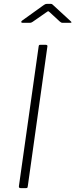

<svg xmlns="http://www.w3.org/2000/svg" viewBox="-20 -974 390 994"><path d="M217 -742Q228 -742 225 -731L124 -11Q123 -4 121.5 -2Q120 0 112 0H89Q82 0 79.5 -2.5Q77 -5 78 -11L180 -733Q181 -739 182.5 -740.5Q184 -742 189 -742ZM289 -863 237 -911Q230 -917 228.5 -916Q227 -915 218 -909L149 -861Q143 -857 140.5 -856.5Q138 -856 133 -856H96Q91 -856 90 -859.5Q89 -863 94 -867L204 -946Q209 -950 213.5 -952Q218 -954 225 -954H243Q249 -954 252 -950.5Q255 -947 258 -945L345 -865Q350 -861 350 -858.5Q350 -856 344 -856H303Q299 -856 296 -858Q293 -860 289 -863Z"/></svg>

Font: Libre Franklin Thin
Style: Italic
Weight: 100
Italic angle: -8°
Designer: Pablo Impallari, Rodrigo Fuenzalida, Nhung Nguyen
Foundry: Impallari Type
Version: Version 3.000